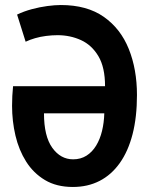

<svg xmlns="http://www.w3.org/2000/svg" viewBox="-20 -729 600 764"><path d="M270 15Q205 15 159 -12.5Q113 -40 84 -86Q55 -132 41.5 -189.5Q28 -247 28 -308Q28 -328 29 -347.5Q30 -367 32 -386H398Q398 -461 371.5 -505.5Q345 -550 302 -569.5Q259 -589 209 -589Q187 -589 163.5 -586Q140 -583 119.5 -577Q99 -571 82 -563L48 -671Q75 -684 106.5 -692.5Q138 -701 168.5 -705Q199 -709 222 -709Q326 -709 393 -662Q460 -615 492.5 -534Q525 -453 525 -351Q525 -263 507.5 -195Q490 -127 456.5 -80Q423 -33 376 -9Q329 15 270 15ZM271 -95Q301 -95 324 -109.5Q347 -124 362.5 -149.5Q378 -175 386 -208Q394 -241 395 -278H155Q155 -187 188 -141Q221 -95 271 -95Z"/></svg>

Font: Ubuntu Sans Mono
Style: Bold
Weight: 700
Monospace: yes
Designer: Dalton Maag Ltd
Foundry: Dalton Maag Ltd
Version: Version 1.006